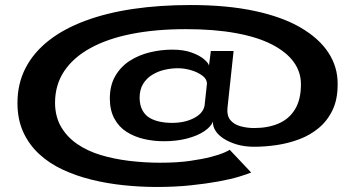

<svg xmlns="http://www.w3.org/2000/svg" viewBox="-20 -715 1440 764"><path d="M603.5 29Q676 29 738.2 22.5Q800.5 16 849.5 7Q898.5 -2 931.8 -12.2Q965 -22.5 979.5 -28.5L894 -119Q890.5 -116 872 -107.8Q853.5 -99.5 818.8 -90.5Q784 -81.5 734.2 -74.5Q684.5 -67.5 617.5 -67.5Q556 -67.5 495.2 -74.8Q434.5 -82 381.2 -98Q328 -114 287.5 -141.8Q247 -169.5 223.2 -210Q199.5 -250.5 199 -305.5Q199 -377 235.2 -431.5Q271.5 -486 339.5 -523.5Q407.5 -561 503.5 -580Q599.5 -599 719.5 -599Q832.5 -599 918.8 -583.2Q1005 -567.5 1062.5 -537.8Q1120 -508 1148.8 -468.2Q1177.5 -428.5 1177.5 -379.5Q1177.5 -319 1154 -280.2Q1130.5 -241.5 1088.5 -223.5Q1046.5 -205.5 991 -205.5Q963.5 -205.5 937.5 -212.5Q911.5 -219.5 897 -236.8Q882.5 -254 885 -284L909.5 -512H819L811.5 -453.5Q810.5 -463 793.2 -478.2Q776 -493.5 743.8 -505.5Q711.5 -517.5 665.5 -517.5Q621 -517.5 576.5 -506.8Q532 -496 496 -472.8Q460 -449.5 438.5 -412.2Q417 -375 417 -322Q417.5 -275.5 435.2 -242.8Q453 -210 483.5 -190.5Q514 -171 552.2 -162Q590.5 -153 631.5 -153Q683.5 -153 725 -164Q766.5 -175 792.8 -192.8Q819 -210.5 827.5 -231Q826 -213.5 837.2 -195.2Q848.5 -177 871.5 -162.5Q894.5 -148 924.8 -139.5Q955 -131 992 -131Q1035 -131 1081 -137.8Q1127 -144.5 1170.5 -160.8Q1214 -177 1248.5 -205.8Q1283 -234.5 1303.5 -277.5Q1324 -320.5 1323.5 -381Q1324 -448.5 1286.8 -505.5Q1249.5 -562.5 1176.2 -605.2Q1103 -648 993 -671.5Q883 -695 738.5 -695Q615.5 -695 510 -679.5Q404.5 -664 319 -632.2Q233.5 -600.5 173.5 -553.2Q113.5 -506 81.5 -444Q49.5 -382 49.5 -305Q49.5 -240.5 72.2 -190.2Q95 -140 135 -102.8Q175 -65.5 228.5 -40.5Q282 -15.5 343.5 -0.2Q405 15 471.5 22Q538 29 603.5 29ZM664 -226Q639.5 -226 616.2 -230.8Q593 -235.5 575 -246.2Q557 -257 546.5 -276.8Q536 -296.5 535.5 -325.5Q535.5 -358 549.2 -380.8Q563 -403.5 586 -417.5Q609 -431.5 635.8 -437.5Q662.5 -443.5 688 -443.5Q713 -443.5 739.8 -435.8Q766.5 -428 785 -414.2Q803.5 -400.5 803.5 -382.5L794 -294.5Q788 -263.5 751.2 -244.8Q714.5 -226 664 -226Z"/></svg>

Font: Anybody ExtraExpanded SemiBold
Style: Regular
Weight: 600
Width: 8
Version: Version 1.113;gftools[0.9.25]